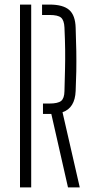

<svg xmlns="http://www.w3.org/2000/svg" viewBox="-20 -820 404 840"><path d="M277.5 0 204.5 -321.5H168V-367H195.5Q233.5 -367 247.5 -378.5Q261.5 -390 262 -421Q263.5 -475.5 264.5 -518Q265.5 -560.5 265 -602.8Q264.5 -645 262 -699.5Q260.5 -731.5 247 -743Q233.5 -754.5 196.5 -754.5H164V-800H196.5Q256 -800 282.8 -776.5Q309.5 -753 311 -698.5Q313 -643 313.8 -596.5Q314.5 -550 313.8 -507.8Q313 -465.5 311 -422Q308 -347.5 253.5 -329L329 0ZM67.5 0V-800H116.5V0Z"/></svg>

Font: Big Shoulders Stencil Text Thin ExtraLight
Style: Regular
Weight: 250
Version: Version 2.001